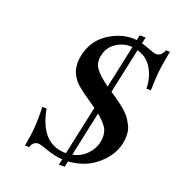

<svg xmlns="http://www.w3.org/2000/svg" viewBox="-140 -846 923 1004"><g transform="rotate(20 322.0 -344.0)"><path d="M644 -707Q632 -646 627 -608Q624 -587 622 -556Q620 -525 620 -504L619 -484H594Q594 -544 565.5 -593Q537 -642 482 -657L428 -406Q448 -393 456.5 -387Q465 -381 483 -368Q501 -355 509.5 -347.5Q518 -340 532 -326Q546 -312 552.5 -301Q559 -290 567.5 -274.5Q576 -259 578.5 -244.5Q581 -230 581 -212Q581 -194 577 -175Q563 -105 499 -49Q435 7 339 14L332 46H300L307 14Q266 12 219.5 -4.5Q173 -21 162 -21Q146 -21 135.5 -10.5Q125 0 123 13H99Q111 -51 114 -91Q116 -112 116 -141Q116 -170 116 -189L115 -208H139Q173 -23 313 -23H314L373 -296Q357 -308 333 -324Q312 -338 298.5 -348Q285 -358 269 -371Q253 -384 243.5 -395.5Q234 -407 225.5 -422.5Q217 -438 213.5 -453.5Q210 -469 209.5 -488Q209 -507 214 -529Q231 -613 297.5 -660Q364 -707 441 -707Q446 -707 460 -705L466 -734H499L491 -699Q507 -695 538 -683Q569 -671 579 -671Q607 -671 622 -707ZM451 -663Q448 -663 444 -663.5Q440 -664 438 -664Q396 -664 358.5 -638Q321 -612 312 -566Q302 -524 325.5 -492.5Q349 -461 400 -425ZM401 -275 348 -27Q394 -36 425 -68Q456 -100 464 -139Q472 -178 460.5 -206.5Q449 -235 401 -275Z"/></g></svg>

Font: GFS Artemisia
Style: Italic
Weight: 400
Italic angle: -12°
Designer: Takis Katsoulidis and George D. Matthiopoulos
Foundry: George Matthiopoulos and Takis Katsoulidis
Version: Version 1.0